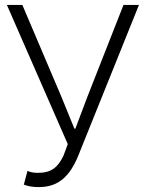

<svg xmlns="http://www.w3.org/2000/svg" viewBox="-20 -749 589 782"><path d="M139 13C222 13 267 -36 300 -118L546 -729H483L336 -355L287 -225H283L230 -355L71 -729H8L256 -162L239 -116C216 -67 189 -45 134 -45C116 -45 103 -48 92 -53L77 3C96 10 112 13 139 13Z"/></svg>

Font: Noto Sans Japanese Light
Style: Regular
Weight: 300
Designer: Ryoko NISHIZUKA (kana & ideographs); Paul D. Hunt (Latin, Greek & Cyrillic); Wenlong ZHANG (bopomofo); Sandoll Communica
Foundry: Adobe Systems Incorporated
Version: Version 1.000;PS 1;hotconv 1.0.78;makeotf.lib2.5.61930